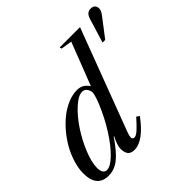

<svg xmlns="http://www.w3.org/2000/svg" viewBox="-210 -1058 1270 1270"><g transform="rotate(-45 424.5 -423.5)"><path d="M485.8 -805.2 481 -819.8H671.9L403.8 -108.9Q393.1 -79.6 393.1 -67.9Q393.1 -48.8 411.1 -48.8Q425.8 -48.8 449.5 -69.3Q473.1 -89.8 516.1 -138.2L536.1 -124Q437.5 9.8 353 9.8Q320.8 9.8 306.4 -7.8Q292 -25.4 292 -62Q292 -92.8 320.8 -148.9L318.8 -151.9Q258.8 -63 212.2 -26.6Q165.5 9.8 111.8 9.8Q2.9 9.8 2.9 -120.1Q2.9 -165.5 18.1 -215.6Q33.2 -265.6 58.8 -311.8Q84.5 -357.9 119.9 -399.9Q155.3 -441.9 194.3 -472.7Q233.4 -503.4 277.3 -521.7Q321.3 -540 361.8 -540Q390.1 -540 408.9 -529.5Q427.7 -519 446.8 -493.2L563 -793ZM129.9 -24.9Q163.1 -24.9 212.2 -72.3Q261.2 -119.6 312.3 -200Q363.3 -280.3 400.9 -372.1Q424.3 -428.7 425.8 -458Q421.9 -481.4 409.9 -494.6Q397.9 -507.8 378.9 -507.8Q342.3 -507.8 291.7 -461.2Q241.2 -414.6 197.8 -349.1Q154.3 -283.7 123.5 -208.5Q92.8 -133.3 92.8 -81.1Q92.8 -52.7 102.8 -38.8Q112.8 -24.9 129.9 -24.9ZM730 -642.1H705.1L756.8 -811Q770.5 -856.9 807.1 -856.9Q829.1 -856.9 839.1 -845.9Q849.1 -835 849.1 -816.9Q849.1 -798.3 830.1 -772.9Z"/></g></svg>

Font: Libre Caslon Text
Style: Italic
Weight: 400
Italic angle: -25°
Designer: Pablo Impallari, Rodrigo Fuenzalida
Foundry: Pablo Impallari, Rodrigo Fuenzalida
Version: Version 1.002